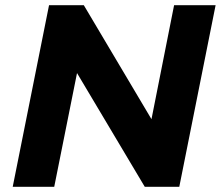

<svg xmlns="http://www.w3.org/2000/svg" viewBox="-20 -720 851 740"><path d="M29 0 169 -700H303L604 -193L551 -196L651 -700H811L671 0H538L236 -507L290 -504L189 0Z"/></svg>

Font: MOST Montserrat
Style: Bold Italic
Weight: 700
Italic angle: -11.3°
Designer: Julieta Ulanovsky
Foundry: Julieta Ulanovsky
Version: Version 8.000;March 11, 2024;FontCreator 15.0.0.2926 64-bit